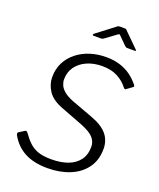

<svg xmlns="http://www.w3.org/2000/svg" viewBox="-172 -1060 975 1175"><g transform="rotate(20 315.5 -473.0)"><path d="M550 -616Q526 -648 485 -670Q444 -692 384 -692Q329 -692 285 -672.5Q241 -653 216 -618Q191 -583 191 -535Q191 -518 199 -499Q207 -480 228.5 -462Q250 -444 288 -429L423 -379Q498 -352 531 -312.5Q564 -273 564 -218Q564 -144 526.5 -93Q489 -42 424.5 -16Q360 10 280 10Q191 10 131 -22Q71 -54 36 -118Q34 -124 34.5 -129Q35 -134 43 -138L70 -155Q77 -161 82.5 -159.5Q88 -158 93 -151Q116 -118 140.5 -95Q165 -72 198.5 -60.5Q232 -49 285 -49Q345 -49 390.5 -65.5Q436 -82 462.5 -116.5Q489 -151 489 -205Q489 -237 467 -262.5Q445 -288 385 -312L241 -367Q173 -393 145.5 -435.5Q118 -478 118 -524Q118 -577 139 -618.5Q160 -660 197 -690Q234 -720 283 -736Q332 -752 388 -752Q438 -752 478 -739.5Q518 -727 549 -704.5Q580 -682 604 -652Q609 -646 609 -642.5Q609 -639 605 -636L565 -607Q562 -606 559 -607.5Q556 -609 550 -616ZM472 -856 423 -905Q416 -912 414 -911Q412 -910 403 -904L335 -854Q329 -850 326 -849Q323 -848 317 -848H270Q264 -848 263 -852Q262 -856 267 -860L381 -947Q386 -952 391 -954Q396 -956 404 -956H435Q442 -956 445 -952Q448 -948 452 -945L540 -858Q545 -853 544.5 -850.5Q544 -848 537 -848H487Q483 -848 479.5 -850.5Q476 -853 472 -856Z"/></g></svg>

Font: Libre Franklin Thin Light
Style: Italic
Weight: 300
Italic angle: -8°
Version: Version 3.000